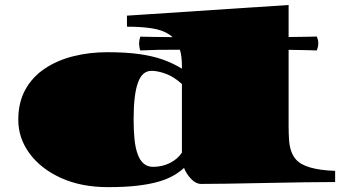

<svg xmlns="http://www.w3.org/2000/svg" viewBox="-20 -748 1411 790"><path d="M424.8 22Q313.5 22 230.2 -16.1Q147 -54.2 101.1 -117.2Q55.2 -180.2 55.2 -254.9Q55.2 -326.2 84 -378.7Q112.8 -431.2 163.6 -465.3Q214.4 -499.5 280.8 -516.4Q347.2 -533.2 421.9 -533.2Q498 -533.2 553.5 -525.4Q608.9 -517.6 651.1 -502.4Q693.4 -487.3 728.5 -465.3V-476.6Q728.5 -516.1 720.2 -543.5L631.3 -543L557.1 -540.5Q555.2 -544.9 553.7 -554.4Q552.2 -564 552.2 -569.8Q552.2 -575.2 553.7 -583.5Q555.2 -591.8 557.1 -597.2Q568.4 -596.7 605.5 -596.2Q642.6 -595.7 689.9 -595.2Q683.6 -601.6 675.8 -606.4Q648.4 -624.5 605.7 -631.3Q563 -638.2 502.4 -638.2V-683.6L1167.5 -727.5V-595.7Q1209.5 -596.2 1241.7 -596.7Q1273.9 -597.2 1283.7 -597.7Q1286.6 -589.4 1288.1 -583.7Q1289.6 -578.1 1289.6 -569.8Q1289.6 -561.5 1288.1 -555.2Q1286.6 -548.8 1283.7 -540.5Q1273.9 -541 1241.7 -541.7Q1209.5 -542.5 1167.5 -543V-228.5Q1167.5 -212.9 1168 -198.5Q1168.5 -184.1 1169.4 -171.4Q1173.3 -119.1 1197.8 -91.8Q1234.9 -49.3 1358.9 -44.9V1Q1307.6 1 1235.8 2Q1164.1 2.9 1070.8 4.9Q978 6.8 913.1 7.8Q848.1 8.8 807.6 8.8Q786.1 8.8 766.6 -11.5Q747.1 -31.7 737.3 -57.1Q719.2 -40.5 694.6 -26.1Q669.9 -11.7 633.8 -1Q597.2 9.8 546.1 15.9Q495.1 22 424.8 22ZM609.4 -61.5Q647.5 -61.5 679.2 -77.4Q710.9 -93.3 728.5 -120.1V-402.3Q695.8 -432.1 662.6 -444.3Q629.4 -456.5 603.5 -456.5Q564.5 -456.5 547.4 -407.2Q529.8 -358.4 529.8 -256.8Q529.8 -211.4 533.4 -175.3Q537.1 -139.2 546.4 -113.8Q565.4 -61.5 609.4 -61.5Z"/></svg>

Font: Asset
Style: Regular
Weight: 400
Version: Version 1.003; ttfautohint (v1.8.4.7-5d5b)